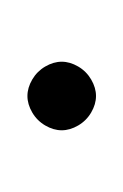

<svg xmlns="http://www.w3.org/2000/svg" viewBox="5 -1170 90 140"><g transform="rotate(90 50.0 -1100.0)"><path d="M25 -1100Q25 -1094 28.5 -1088Q32 -1082 38 -1078.5Q44 -1075 50 -1075Q56 -1075 62 -1078.5Q68 -1082 71.5 -1088Q75 -1094 75 -1100Q75 -1106 71.5 -1112Q68 -1118 62 -1121.5Q56 -1125 50 -1125Q44 -1125 38 -1121.5Q32 -1118 28.5 -1112Q25 -1106 25 -1100Z"/></g></svg>

Font: Linefont ExtraLight
Style: Regular
Weight: 250
Monospace: yes
Version: Version 3.002;gftools[0.9.33]